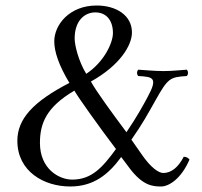

<svg xmlns="http://www.w3.org/2000/svg" viewBox="-20 -667 732 697"><path d="M420 -97 450 -57C498 7 534 10 565 10C593 10 638 -18 668 -88C663 -93 658 -98 647 -98C627 -59 601 -39 573 -39C557 -39 529 -56 494 -107L457 -160C497 -217 517 -254 544 -302C590 -384 597 -387 658 -391C664 -397 664 -408 658 -414C638 -413 608 -409 574 -409C540 -409 502 -413 482 -414C476 -408 476 -397 482 -391C536 -388 554 -385 516 -315C499 -283 475 -240 439 -187C389 -254 331 -333 310 -371C416 -430 459 -503 459 -549C459 -612 401 -647 331 -647C231 -647 177 -576 177 -517C177 -479 194 -429 232 -366C100 -298 43 -235 43 -156C43 -45 139 10 235 10C320 10 374 -34 420 -97ZM250 -338C261 -317 344 -201 401 -126C352 -59 313 -15 242 -15C194 -15 125 -54 125 -148C125 -219 148 -278 250 -338ZM293 -399C264 -447 251 -504 251 -527C251 -593 288 -622 326 -622C367 -622 390 -592 390 -547C390 -511 357 -441 293 -399Z"/></svg>

Font: Libertinus Serif Display
Style: Regular
Weight: 400
Designer: Philipp H. Poll, Khaled Hosny
Foundry: Caleb Maclennan
Version: Version 7.050;RELEASE